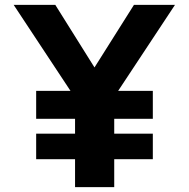

<svg xmlns="http://www.w3.org/2000/svg" viewBox="-20 -770 778 790"><path d="M700 -750 466.2 -396.2H608.8V-281.2H450V-220H608.8V-115H450V0H288.8V-115H128.8V-220H288.8V-281.2H128.8V-396.2H270L36.2 -750H207.5L368.8 -492.5L531.2 -750Z"/></svg>

Font: Now Black
Style: Regular
Weight: 900
Designer: Alfredo Marco Pradil
Foundry: Alfredo Marco Pradil
Version: Version 1.002;PS 001.002;hotconv 1.0.88;makeotf.lib2.5.64775